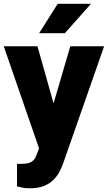

<svg xmlns="http://www.w3.org/2000/svg" viewBox="-22 -770 564 1003"><path d="M173.8 -528.3 257.8 -230 345.2 -528.3H522L309.6 78.6Q302.7 98.6 291.5 121.8Q280.3 145 260.7 166Q241.2 187 210.7 200.2Q180.2 213.4 135.3 213.4Q111.3 213.4 100.3 211.2Q89.4 209 66.9 203.6V85.9H88.4Q127.9 85.9 144.5 74.2Q161.1 62.5 168.5 40L182.1 5.4L-2.4 -528.3ZM182.6 -596.7 279.3 -750H453.1L316.9 -596.7Z"/></svg>

Font: Vazirmatn RD Black
Style: Regular
Weight: 900
Designer: Saber Rastikerdar
Foundry: Saber Rastikerdar
Version: Version 32.102